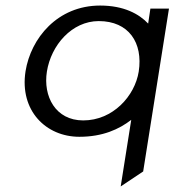

<svg xmlns="http://www.w3.org/2000/svg" viewBox="-20 -482 629 692"><path d="M72 -225C50 -83 146 11 266 11C350 11 409 -16 453 -50L415 190L496 136L589 -451H522L514 -397C481 -432 426 -462 341 -462C187 -462 91 -344 72 -225ZM149 -224C164 -319 239 -406 336 -406C444 -406 496 -328 480 -224C466 -136 387 -48 280 -48C179 -48 135 -136 149 -224Z"/></svg>

Font: Charger Sport
Style: DfExtObl
Weight: 400
Designer: Jasper
Foundry: Cannot Into Space Fonts
Version: Version 1.1